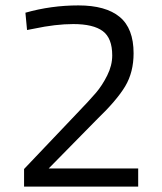

<svg xmlns="http://www.w3.org/2000/svg" viewBox="-20 -690 600 710"><path d="M491 0H69V-65L262 -268Q312 -320 335 -347Q358 -374 376.5 -411Q395 -448 395 -485Q395 -549 360 -575Q325 -601 251 -601Q186 -601 106 -584L80 -579L74 -643Q169 -670 270 -670Q371 -670 422.5 -627.5Q474 -585 474 -493Q474 -423 443 -371Q412 -319 336 -246L160 -67H491Z"/></svg>

Font: Titillium Web
Style: Regular
Weight: 400
Version: Version 1.001;PS 57.000;hotconv 1.0.70;makeotf.lib2.5.55311